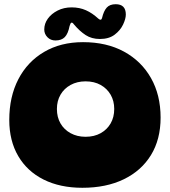

<svg xmlns="http://www.w3.org/2000/svg" viewBox="-20 -898 806 911"><path d="M371 -7Q265 -7 187 -46Q109 -85 66.5 -157.5Q24 -230 24 -329Q24 -439 67 -522Q110 -605 189 -651.5Q268 -698 374 -698Q486 -698 568.5 -653Q651 -608 696.5 -527.5Q742 -447 742 -340Q742 -237 696.5 -162.5Q651 -88 567.5 -47.5Q484 -7 371 -7ZM386 -249Q427 -249 457.5 -266Q488 -283 505 -312.5Q522 -342 522 -381Q522 -419 505 -448.5Q488 -478 457.5 -495Q427 -512 386 -512Q346 -512 315 -495Q284 -478 267 -448.5Q250 -419 250 -381Q250 -342 267 -312.5Q284 -283 315 -266Q346 -249 386 -249ZM320 -863Q357 -863 387.5 -849.5Q418 -836 446 -810Q453 -804 457.5 -804.5Q462 -805 464 -812Q472 -846 486.5 -862Q501 -878 529 -878Q577 -878 577 -829Q577 -809 564 -781.5Q551 -754 524 -733.5Q497 -713 454 -713Q415 -713 386.5 -731.5Q358 -750 331 -782Q324 -792 319 -790.5Q314 -789 310 -774Q303 -738 287.5 -722Q272 -706 243 -706Q220 -706 205 -721.5Q190 -737 190 -758Q190 -786 207 -809.5Q224 -833 253.5 -848Q283 -863 320 -863Z"/></svg>

Font: DynaPuff SemiBold
Style: Regular
Weight: 600
Designer: Toshi Omagari, Jennifer Daniel
Foundry: Google Fonts
Version: Version 2.000